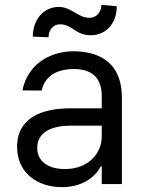

<svg xmlns="http://www.w3.org/2000/svg" viewBox="-20 -766 604 799"><path d="M237.2 12.8C332.4 12.8 382.1 -38.4 399.1 -73.9H403.4V0H487.2V-359.4C487.2 -532.7 355.1 -552.6 285.5 -552.6C203.1 -552.6 98.7 -511.4 73.2 -389.9L153.4 -389.2C164.8 -443.2 208.5 -478.7 288.4 -478.7C365.4 -478.7 403.4 -437.9 403.4 -367.9V-315.3H273.4C160.5 -315.3 51.1 -279.8 51.1 -154.8C51.1 -48.3 133.5 12.8 237.2 12.8ZM116.5 -613.6 181.8 -610.8C181.8 -640.6 201.7 -664.8 228.7 -664.8C282.7 -664.8 292.6 -619.3 358 -619.3C419 -619.3 465.9 -666.2 465.9 -740.1L402 -745.7C402 -715.9 380.7 -691.8 353.7 -691.8C302.6 -691.8 278.4 -737.2 224.4 -737.2C163.4 -737.2 116.5 -686.1 116.5 -613.6ZM134.9 -150.6C134.9 -214.5 192.5 -242.9 272.7 -242.9H403.4V-197.4C403.4 -129.3 349.4 -62.5 250 -62.5C183.2 -62.5 134.9 -92.3 134.9 -150.6Z"/></svg>

Font: Margiela Sans
Style: Regular
Weight: 400
Designer: Stefan Endress, Andreas Faust
Version: Version 1.100;FEAKit 1.0